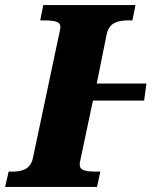

<svg xmlns="http://www.w3.org/2000/svg" viewBox="-44 -734 611 754"><path d="M-24 0H337L350 -60H337C280 -60 269 -69 269 -89C269 -94 271 -104 274 -117L321 -339H522L531 -406H336L375 -600C385 -647 422 -654 463 -654H476L488 -714H126L114 -654H126C188 -654 193 -643 193 -626C193 -619 190 -609 185 -585L85 -112C75 -67 39 -60 2 -60H-10Z"/></svg>

Font: Noto Serif SemiCondensed Black
Style: Italic
Weight: 900
Width: 4
Italic angle: -12°
Designer: Monotype Design Team
Foundry: Monotype Imaging Inc.
Version: Version 2.014